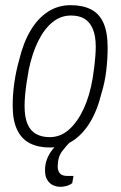

<svg xmlns="http://www.w3.org/2000/svg" viewBox="-20 -558 467 742"><path d="M172 12Q127 12 95 -4.5Q63 -21 46 -57Q29 -93 29 -150Q29 -194 35.5 -239Q42 -284 54 -326Q70 -393 98 -440Q126 -487 165 -512.5Q204 -538 253 -538Q300 -538 332 -521.5Q364 -505 380 -469Q396 -433 396 -374Q396 -330 390.5 -284Q385 -238 372 -197Q356 -131 327.5 -84.5Q299 -38 260 -13Q221 12 172 12ZM172 -28Q214 -28 247 -57.5Q280 -87 303.5 -138Q327 -189 338 -255Q342 -279 344.5 -300.5Q347 -322 348.5 -341.5Q350 -361 350 -378Q350 -420 338.5 -446.5Q327 -473 306.5 -485.5Q286 -498 254 -498Q214 -498 182 -471.5Q150 -445 127 -398Q104 -351 91 -288Q86 -261 82.5 -236.5Q79 -212 77 -190Q75 -168 75 -148Q75 -106 86 -79.5Q97 -53 119 -40.5Q141 -28 172 -28ZM214 164Q198 164 184.5 157.5Q171 151 162.5 137Q154 123 154 100Q154 76 162 56Q170 36 184 18.5Q198 1 213 -12H251L250 -8Q238 3 220.5 26Q203 49 203 86Q203 102 211.5 112Q220 122 241 122H264L259 150Q248 158 235.5 161Q223 164 214 164Z"/></svg>

Font: Archivo Condensed Thin
Style: Italic
Weight: 250
Width: 3
Italic angle: -10°
Designer: Hector Gatti
Foundry: Omnibus-Type
Version: Version 2.001